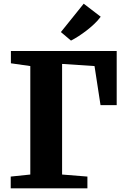

<svg xmlns="http://www.w3.org/2000/svg" viewBox="-20 -1019 676 1039"><path d="M38 0V-63.5L144 -74.5V-661.5L39 -676.5V-743H611.5V-450H524L491.5 -661.5L316 -673V-74.5L453 -63.5V0ZM364 -799.5 309.5 -845.5 433 -999 525 -928.5Q509.5 -907.5 489.5 -888.8Q469.5 -870 448 -853.5Q426.5 -837 405.2 -823.2Q384 -809.5 364.5 -799.5Z"/></svg>

Font: Merriweather 24pt Black
Style: Regular
Weight: 900
Designer: Eben Sorkin
Foundry: Eben Sorkin
Version: Version 2.100